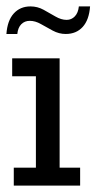

<svg xmlns="http://www.w3.org/2000/svg" viewBox="-21 -579 301 599"><path d="M22 0V-56H91V-341H17V-397H165V-56H229V0ZM184 -473Q163 -473 143.5 -483.5Q124 -494 106.5 -504Q89 -514 72 -514Q56 -514 45.5 -503.5Q35 -493 33 -473H-1Q2 -515 22 -537Q42 -559 74 -559Q96 -559 115 -548.5Q134 -538 152 -527.5Q170 -517 187 -517Q202 -517 212.5 -528Q223 -539 225 -559H260Q257 -517 237 -495Q217 -473 184 -473Z"/></svg>

Font: Rokkitt SemiBold
Style: Regular
Weight: 400
Version: Version 3.103